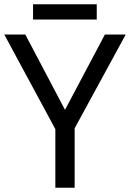

<svg xmlns="http://www.w3.org/2000/svg" viewBox="-30 -875 606 895"><path d="M421 -855V-784H124V-855ZM273 -363 459 -714H556L318 -277V0H228V-273L-10 -714H88Z"/></svg>

Font: Advent Sans Logo
Style: Regular
Weight: 400
Designer: Types & Symbols
Foundry: Types & Symbols
Version: Version 1.002